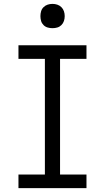

<svg xmlns="http://www.w3.org/2000/svg" viewBox="-20 -968 540 988"><path d="M75 0V-70H211V-665H75V-735H425V-665H289V-70H425V0ZM250 -823Q237 -823 225 -826.5Q213 -830 204 -839Q195 -848 191.5 -860Q188 -872 188 -885Q188 -898 191.5 -910Q195 -922 204 -931Q213 -940 225 -944Q237 -948 250 -948Q263 -948 275 -944Q287 -940 296 -931Q305 -922 309 -910Q313 -898 313 -885Q313 -872 309 -860Q305 -848 296 -839Q287 -830 275 -826.5Q263 -823 250 -823Z"/></svg>

Font: Iosevka Curly
Style: Regular
Weight: 400
Monospace: yes
Designer: Belleve Invis
Foundry: Belleve Invis
Version: Version 22.1.2; ttfautohint (v1.8.4)